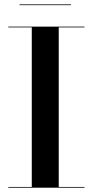

<svg xmlns="http://www.w3.org/2000/svg" viewBox="-20 -874 432 894"><path d="M71 -853.5V-850H311V-853.5ZM18.5 -3.5V0H373.5V-3.5H253.5V-746.5H373.5V-750H18.5V-746.5H128V-3.5Z"/></svg>

Font: Bodoni* 48pt Medium
Style: Regular
Weight: 500
Version: Version 2.3